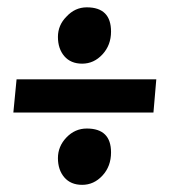

<svg xmlns="http://www.w3.org/2000/svg" viewBox="-20 -523 465 526"><path d="M16.6 -214.8Q18.6 -237.3 25.4 -305.7Q121.1 -305.7 408.2 -305.7Q406.2 -283.2 400.4 -214.8Q304.7 -214.8 16.6 -214.8ZM162.1 -477.5Q185.5 -502.9 217.8 -502.9Q284.2 -502.9 284.2 -436.5Q284.2 -399.4 260.7 -374Q237.3 -348.6 205.1 -348.6Q173.8 -348.6 156.2 -369.1Q138.7 -389.6 138.7 -421.9Q138.7 -454.1 162.1 -477.5ZM162.1 -146.5Q185.5 -170.9 217.8 -170.9Q284.2 -170.9 284.2 -105.5Q284.2 -67.4 260.7 -42Q237.3 -16.6 205.1 -16.6Q173.8 -16.6 156.2 -37.1Q138.7 -57.6 138.7 -89.8Q138.7 -122.1 162.1 -146.5Z"/></svg>

Font: Acme Polish
Style: Regular
Weight: 400
Designer: Juan Pablo del Peral
Version: Version 1.002